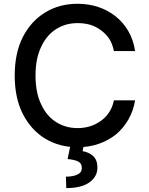

<svg xmlns="http://www.w3.org/2000/svg" viewBox="-20 -757 775 1000"><path d="M683.6 -491.2Q656.2 -491.2 573.2 -491.2Q566.4 -526.4 549.8 -553.7Q532.2 -580.1 506.8 -598.6Q481.4 -618.2 450.2 -627.9Q418.9 -636.7 384.8 -636.7Q321.3 -636.7 272.5 -605.5Q222.7 -574.2 194.3 -512.7Q165 -452.1 165 -363.3Q165 -274.4 194.3 -213.9Q222.7 -152.3 272.5 -121.1Q322.3 -89.8 383.8 -89.8Q418.9 -89.8 450.2 -99.6Q480.5 -109.4 505.9 -127.9Q531.2 -145.5 548.8 -172.9Q566.4 -199.2 573.2 -234.4Q610.4 -234.4 683.6 -234.4Q674.8 -180.7 649.4 -135.7Q624 -90.8 585 -57.6Q544.9 -25.4 494.1 -7.8Q443.4 9.8 383.8 9.8Q289.1 9.8 214.8 -35.2Q141.6 -80.1 98.6 -164.1Q56.6 -247.1 56.6 -363.3Q56.6 -480.5 98.6 -563.5Q141.6 -647.5 215.8 -692.4Q289.1 -737.3 383.8 -737.3Q441.4 -737.3 491.2 -720.7Q542 -704.1 582 -671.9Q622.1 -640.6 648.4 -594.7Q674.8 -549.8 683.6 -491.2ZM346.7 1Q363.3 1 416 1Q414.1 8.8 410.2 30.3Q441.4 35.2 463.9 54.7Q487.3 75.2 487.3 115.2Q487.3 163.1 446.3 192.4Q404.3 222.7 325.2 222.7Q324.2 203.1 323.2 163.1Q360.4 163.1 382.8 152.3Q406.2 141.6 406.2 118.2Q406.2 94.7 388.7 85Q371.1 75.2 332 71.3Q336.9 47.9 346.7 1Z"/></svg>

Font: DeepSea
Style: Medium
Weight: 500
Designer: Stem
Version: Version 3.019;git-0a5106e0b